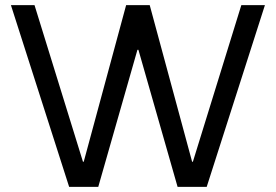

<svg xmlns="http://www.w3.org/2000/svg" viewBox="-20 -727 1073 747"><path d="M22.5 -707H114.3L333 0L279.3 -97.7H333V0H249ZM470.7 -707H540L551.8 -663.1V-533.2H481.4L551.8 -663.1L362.3 0H279.3ZM481.4 -663.1 493.2 -707H562.5L753.9 0L700.2 -97.7H753.9V0H670.9ZM918.9 -707H1010.7L784.2 0H700.2Z"/></svg>

Font: Wanted Sans Variable
Style: Regular
Weight: 400
Designer: Original Design by Kil Hyung-jin and Kang Hanbin, Wanted Lab, Inc; Hangeul from Source Han Sans by Jang Soo-young and Ka
Foundry: Wanted Lab, Inc.
Version: Version 1.003;Glyphs 3.2 (3227)